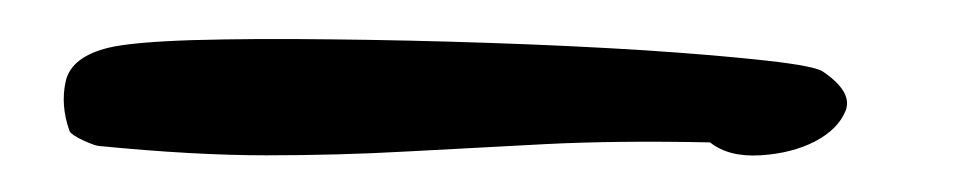

<svg xmlns="http://www.w3.org/2000/svg" viewBox="-20 -569 508 101"><path d="M16.6 -500Q11.7 -513.7 14.6 -526.4Q17.6 -539.1 37.1 -543.9Q49.8 -546.9 81.5 -547.9Q113.3 -548.8 153.8 -548.3Q194.3 -547.9 238.3 -546.4Q282.2 -544.9 319.8 -542.5Q357.4 -540 383.3 -537.1Q409.2 -534.2 413.1 -531.2Q428.7 -520.5 424.8 -510.7Q420.9 -501 408.7 -494.6Q396.5 -488.3 379.9 -487.3Q363.3 -486.3 353.5 -494.1Q304.7 -495.1 267.1 -493.2Q229.5 -491.2 193.8 -489.3Q158.2 -487.3 120.1 -487.3Q82 -487.3 32.2 -492.2Q30.3 -492.2 23.9 -495.1Q17.6 -498 16.6 -500Z"/></svg>

Font: Give You Glory
Style: Regular
Weight: 400
Designer: Kimberly Geswein
Foundry: Kimberly Geswein
Version: Version 1.002